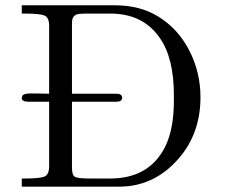

<svg xmlns="http://www.w3.org/2000/svg" viewBox="-20 -703 859 723"><path d="M62 0V-30.8H75.2Q132.3 -30.8 148.7 -38.8Q165 -46.9 165 -76.2V-319.8H87.9Q62 -319.8 62 -334Q62 -335.9 64 -341.8Q67.9 -350.6 92.8 -351.1H110.8Q119.6 -351.1 137.7 -350.6Q155.8 -350.1 165 -350.1V-606.9Q165 -636.7 147.9 -644.3Q130.9 -651.9 71.8 -651.9H62V-683.1H412.1Q507.3 -683.1 575.2 -641.1Q650.4 -595.2 692.6 -513.2Q734.9 -431.2 734.9 -336.9Q734.9 -202.1 655 -108.6Q575.2 -15.1 463.9 -2Q447.8 0 414.1 0ZM251 -66.9Q252 -42 263.4 -36.4Q274.9 -30.8 321.8 -30.8H395Q542 -30.8 602.1 -150.9Q635.3 -217.8 634.8 -328.1V-344.2Q634.8 -485.4 581.1 -561Q518.1 -651.9 395 -651.9H316.9Q287.1 -651.9 276.1 -650.4Q265.1 -648.9 258.1 -641.4Q251 -633.8 251 -616.2V-350.1H418Q439.9 -350.1 439.9 -335Q439.9 -319.8 417 -319.8H251Z"/></svg>

Font: CMU Serif Upright Italic
Style: UprightItalic
Weight: 500
Version: Version 0.7.0